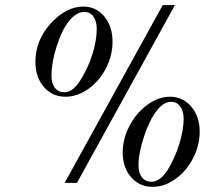

<svg xmlns="http://www.w3.org/2000/svg" viewBox="-20 -705 873 754"><path d="M667 -685.1 282.2 13.2H233.9L619.1 -685.1ZM652.8 -305.2Q622.1 -305.2 596.2 -271Q567.9 -235.8 545.9 -169.9Q523.9 -104 523.9 -55.2Q523.9 -25.9 537.6 -8.5Q551.3 8.8 574.2 8.8Q608.4 8.8 638.2 -37.1Q666 -82 683.6 -138.2Q701.2 -194.3 701.2 -238.8Q701.2 -268.6 687.7 -286.9Q674.3 -305.2 652.8 -305.2ZM647.9 -325.2Q698.2 -325.2 731.2 -286.1Q764.2 -247.1 764.2 -188Q764.2 -133.8 738 -83.3Q711.9 -32.7 668.7 -2Q625.5 28.8 579.1 28.8Q527.8 28.8 494.9 -9Q461.9 -46.9 461.9 -106Q461.9 -159.7 488.5 -210.7Q515.1 -261.7 558.6 -293.5Q602.1 -325.2 647.9 -325.2ZM311 -658.2Q279.8 -658.2 251 -622.1Q223.1 -587.9 202.6 -523.4Q182.1 -459 182.1 -408.2Q182.1 -377.4 195.6 -360.1Q209 -342.8 232.9 -342.8Q265.6 -342.8 293.9 -387.2Q323.7 -432.6 341.8 -488.8Q359.9 -544.9 359.9 -591.8Q359.9 -622.1 346.7 -640.1Q333.5 -658.2 311 -658.2ZM307.1 -679.2Q357.4 -679.2 389.6 -640.4Q421.9 -601.6 421.9 -541Q421.9 -486.8 396 -436.5Q370.1 -386.2 326.9 -355.7Q283.7 -325.2 236.8 -325.2Q185.5 -325.2 152.3 -363.5Q119.1 -401.9 119.1 -461.9Q119.1 -546.9 179.2 -612.8Q239.7 -679.2 307.1 -679.2Z"/></svg>

Font: Accordance
Style: Italic
Weight: 400
Italic angle: -11°
Version: Version 1.2 (build January 31, 2020) Miklal Software Solutio